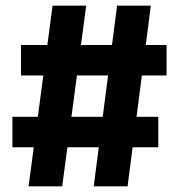

<svg xmlns="http://www.w3.org/2000/svg" viewBox="-20 -659 633 679"><path d="M81.1 0 165.9 -639H284.8L200 0ZM23.9 -138.3V-246H539.7V-138.3ZM311.5 0 394 -639H513.4L431.2 0ZM54.2 -392.1V-499.8H569.1V-392.1Z"/></svg>

Font: Anek Gujarati Medium
Style: Regular
Weight: 500
Designer: Mrunmayee Ghaisas (Gujarati), Yesha Goshar (Latin)
Foundry: Ek Type
Version: Version 1.003